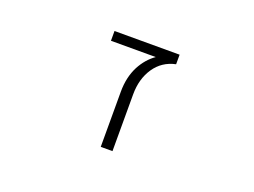

<svg xmlns="http://www.w3.org/2000/svg" viewBox="-85 -703 1170 885"><g transform="rotate(20 500.0 -260.5)"><path d="M563.5 -474.6H343.8V-522.5H663.1V-475.6Q597.7 -461.9 561 -407.7Q524.4 -353.5 524.4 -277.3V1H466.8V-269.5Q466.8 -340.8 495.1 -395.5Q521.5 -445.3 563.5 -474.6Z"/></g></svg>

Font: Gen Shin Gothic Monospace Light
Style: Regular
Weight: 300
Designer: [Source Han Sans]
Ryoko NISHIZUKA  (kana & ideographs); Paul D. Hunt (Latin, Greek & Cyrillic); Wenlong ZHANG  (bopomofo
Version: Version 1.002.20150607